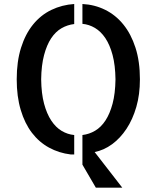

<svg xmlns="http://www.w3.org/2000/svg" viewBox="-20 -750 771 936"><path d="M61.5 -363.3Q61.5 -450.2 82.5 -517.1Q103.5 -584 141.1 -630.4Q178.7 -676.8 230.5 -701.7Q282.2 -726.6 341.8 -730.5V-632.8Q308.6 -628.9 279.8 -612.3Q251 -595.7 229.5 -563.5Q208 -531.2 194.8 -481.4Q181.6 -431.6 180.7 -363.3Q181.6 -293.9 194.8 -244.6Q208 -195.3 230 -162.1Q252 -128.9 280.8 -111.8Q309.6 -94.7 341.8 -91.8V2.9H324.2Q267.6 -3.9 219.2 -30.3Q170.9 -56.6 135.7 -102.5Q100.6 -148.4 81.1 -213.9Q61.5 -279.3 61.5 -363.3ZM662.1 -363.3Q662.1 -289.1 644.5 -228.5Q627 -168 596.7 -122.1Q566.4 -76.2 526.4 -46.9Q486.3 -17.6 441.4 -8.8L576.2 165H447.3L381.8 52.7V-91.8Q415 -95.7 443.8 -112.8Q472.7 -129.9 494.1 -162.6Q515.6 -195.3 528.8 -244.6Q542 -293.9 543 -363.3Q542 -432.6 528.8 -481.9Q515.6 -531.2 493.7 -564Q471.7 -596.7 442.9 -613.8Q414.1 -630.9 381.8 -633.8V-730.5Q441.4 -727.5 492.7 -702.1Q543.9 -676.8 581.5 -630.4Q619.1 -584 640.6 -517.1Q662.1 -450.2 662.1 -363.3Z"/></svg>

Font: Allerta
Style: Stencil
Weight: 400
Designer: Matt McInerney
Foundry: Matt McInerney
Version: Version 1.0